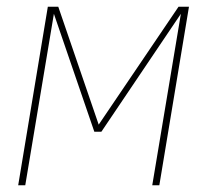

<svg xmlns="http://www.w3.org/2000/svg" viewBox="-20 -550 640 570"><path d="M34 0 122 -530H153L273 -180L510 -530H541L453 0H432L517 -509L281 -159H260L140 -509L55 0Z"/></svg>

Font: Iosevka Curly ThExObl
Style: Regular
Weight: 100
Width: 7
Italic angle: -9°
Monospace: yes
Designer: Belleve Invis
Foundry: Belleve Invis
Version: Version 11.1.0; ttfautohint (v1.8.3)